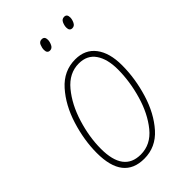

<svg xmlns="http://www.w3.org/2000/svg" viewBox="-218 -791 881 881"><g transform="rotate(-45 222.5 -350.5)"><path d="M249 -689Q249 -711 230 -711Q215 -711 209 -696.5Q203 -682 203 -669Q203 -647 221 -647Q235 -647 242 -661.5Q249 -676 249 -689ZM394 -689Q394 -711 376 -711Q361 -711 354.5 -696.5Q348 -682 348 -669Q348 -647 366 -647Q380 -647 387 -661.5Q394 -676 394 -689ZM407 -366Q407 -446 372.5 -491.5Q338 -537 274 -537Q199 -537 146.5 -478Q94 -419 67 -332Q40 -245 40 -163Q40 10 176 10Q251 10 302.5 -48Q354 -106 380.5 -193Q407 -280 407 -366ZM67 -163Q67 -239 92 -320Q117 -401 163 -456.5Q209 -512 272 -512Q326 -512 353 -472.5Q380 -433 380 -366Q380 -288 356.5 -207Q333 -126 288 -70.5Q243 -15 178 -15Q67 -15 67 -163Z"/></g></svg>

Font: Noto Sans Display SemiCondensed Thin
Style: Italic
Weight: 250
Width: 4
Designer: Monotype Design team
Foundry: Monotype Imaging Inc.
Version: 1.000